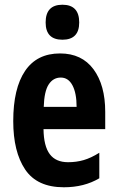

<svg xmlns="http://www.w3.org/2000/svg" viewBox="-20 -782 497 812"><path d="M234 -556Q326 -556 375.5 -489Q425 -422 425 -309V-236H164Q165 -164 190.5 -130Q216 -96 268 -96Q303 -96 334 -105Q365 -114 400 -136V-28Q336 10 250 10Q137 10 86.5 -65Q36 -140 36 -270Q36 -408 86 -482Q136 -556 234 -556ZM237 -454Q205 -454 186 -425Q167 -396 165 -330H304Q304 -388 286.5 -421Q269 -454 237 -454ZM244 -762Q315 -762 315 -687Q315 -614 244 -614Q173 -614 173 -687Q173 -762 244 -762Z"/></svg>

Font: Noto Sans Arabic ExtCond
Style: Bold
Weight: 700
Width: 2
Designer: Monotype Design Team, Nadine Chahine, Nizar Qandah and Khaled Hosny
Foundry: Monotype Imaging Inc.
Version: Version 2.012; ttfautohint (v1.8.4.7-5d5b)